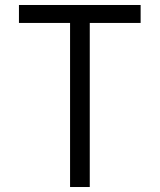

<svg xmlns="http://www.w3.org/2000/svg" viewBox="-20 -750 640 770"><path d="M261 0H340V-658H544V-730H56V-658H261Z"/></svg>

Font: JetBrains Mono Light
Style: Regular
Weight: 336
Monospace: yes
Designer: Philipp Nurullin, Konstantin Bulenkov
Foundry: JetBrains
Version: Version 2.305